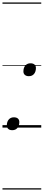

<svg xmlns="http://www.w3.org/2000/svg" viewBox="-20 -1030 353 1550"><path d="M79 21Q58 21 46.5 10.5Q35 0 35 -17Q35 -47 50.5 -65Q66 -83 92 -83Q113 -83 124.5 -73Q136 -63 136 -45Q136 -16 121 2.5Q106 21 79 21ZM213 -415Q192 -415 180.5 -425.5Q169 -436 169 -453Q169 -483 184.5 -501Q200 -519 226 -519Q247 -519 258.5 -509Q270 -499 270 -481Q270 -452 255 -433.5Q240 -415 213 -415ZM0 490H313V500H0ZM0 -20H313V0H0ZM0 -505H313V-500H0ZM0 -1010H313V-1000H0Z"/></svg>

Font: Playwrite MX Guides
Style: Regular
Weight: 400
Designer: Veronika Burian, José Scaglione
Foundry: TypeTogether
Version: Version 1.003